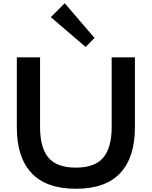

<svg xmlns="http://www.w3.org/2000/svg" viewBox="-20 -1168 947 1198"><path d="M821.8 -810.1V-373Q821.8 -186.5 730.5 -88.4Q639.2 9.8 454.1 9.8Q268.6 9.8 176.8 -88.1Q85 -186 85 -373V-810.1H230V-374Q230 -247.1 282 -184.6Q334 -122.1 454.1 -122.1Q572.3 -122.1 624.5 -184.8Q676.8 -247.6 676.8 -374V-810.1ZM383.8 -1147.9 569.8 -931.2 514.2 -875 296.9 -1061Z"/></svg>

Font: Sinkin Sans 600 SemiBold
Style: Regular
Weight: 600
Designer: Keith Bates
Foundry: K-Type
Version: Sinkin Sans (version 1.0)  by Keith Bates   •   © 2014   www